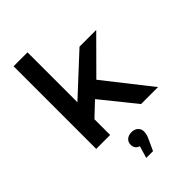

<svg xmlns="http://www.w3.org/2000/svg" viewBox="-291 -848 1219 1219"><g transform="rotate(-45 318.5 -238.5)"><path d="M300 -229 207 -141V0H82V-742H207V-294L466 -534H616L393 -310L637 0H485ZM375 136Q375 164 359 195L327 265H266L290 184Q255 173 255 136Q255 112 271.5 97.5Q288 83 315 83Q342 83 358.5 98Q375 113 375 136Z"/></g></svg>

Font: APTA Sans SemiBold
Style: Bold
Weight: 600
Version: Version 7.200